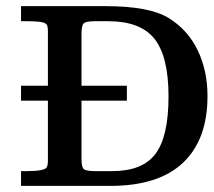

<svg xmlns="http://www.w3.org/2000/svg" viewBox="-20 -608 699 628"><path d="M531.2 -549.3Q594.2 -510.7 626.5 -443.8Q658.7 -377.4 658.7 -293.5Q658.7 -151.4 578.6 -75.7Q498.5 0 340.8 0H51.3H49.8H48.8V-1V-2.4V-45.9V-46.9V-48.3H49.8H51.3H66.9Q124.5 -48.3 132.3 -60.1Q136.7 -66.4 136.7 -82.5V-278.8H51.3H49.8H48.8V-280.3V-281.2V-325.2V-326.2V-327.6H49.8H51.3H136.7V-504.9Q136.7 -517.6 134.8 -523.4Q133.3 -528.8 126 -532.7Q114.3 -538.6 66.9 -538.6H51.3H49.8H48.8V-540V-541V-585.4V-586.9V-587.9H49.8H51.3H324.7Q468.3 -587.9 531.2 -549.3ZM291 -48.3H347.2Q445.8 -48.3 488.3 -104.5Q531.2 -161.1 531.2 -292.5Q531.2 -423.8 484.9 -481.4Q439 -538.6 334.5 -538.6H291Q261.2 -538.6 253.9 -531.7Q246.6 -524.9 246.6 -497.6V-327.6H392.6H394H395V-326.2V-325.2V-281.2V-280.3V-278.8H394H392.6H246.6V-88.9Q246.6 -61.5 253.9 -55.2Q261.2 -48.3 291 -48.3Z"/></svg>

Font: RIT Rachana
Style: Bold
Weight: 700
Designer: Hussain KH
Version: 1.5.2